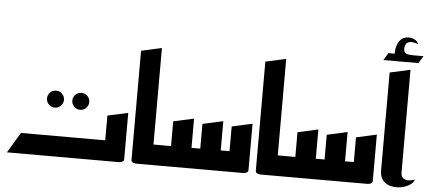

<svg xmlns="http://www.w3.org/2000/svg" viewBox="-61 -1160 2932 1308"><g transform="rotate(5 1405.0 -506.0)"><path d="M496 -332Q472 -332 455 -349Q438 -366 438 -390Q438 -414 455 -431Q472 -448 496 -448Q520 -448 537 -431Q554 -414 554 -390Q554 -366 537 -349Q520 -332 496 -332ZM323 -332Q299 -332 282 -349Q265 -366 265 -390Q265 -414 282 -431Q299 -448 323 -448Q347 -448 364 -431Q381 -414 381 -390Q381 -366 364 -349Q347 -332 323 -332Z M25 0 109 -140H685V0ZM605 0V-140H685V-309L825 -340V-23Q825 -11 815 -6Q805 -1 795 -0.5Q785 0 785 0Z M915 0Q915 0 905 -0.5Q895 -1 885 -6Q875 -11 875 -23V-769L1015 -800V-140H1095V0Z M1055 0V-140H1135V-309L1275 -340V-140H1335V-309L1475 -340V-140H1535V-309L1675 -340V-23Q1675 -11 1665 -6Q1655 -1 1645 -0.5Q1635 0 1635 0Z M1765 0Q1765 0 1755 -0.5Q1745 -1 1735 -6Q1725 -11 1725 -23V-769L1865 -800V-140H1945V0Z M1905 0V-140H1985V-309L2125 -340V-140H2185V-309L2325 -340V-140H2385V-309L2525 -340V-23Q2525 -11 2515 -6Q2505 -1 2495 -0.5Q2485 0 2485 0Z M2598 -859V-892Q2598 -911 2599 -922.5Q2600 -934 2604 -949Q2612 -979 2631 -998.5Q2650 -1018 2689 -1018Q2703 -1018 2722.5 -1009.5Q2742 -1001 2752 -978Q2746 -981 2726 -986Q2706 -991 2692 -987Q2676 -983 2669 -972.5Q2662 -962 2661 -952.5Q2660 -943 2660 -939Q2660 -919 2670.5 -911Q2681 -903 2695.5 -901.5Q2710 -900 2722 -900H2748L2749 -859ZM2525 -850 2555 -900H2795L2765 -850Z M2810 -58Q2804 -36 2778.5 -19.5Q2753 -3 2718.5 3Q2684 9 2651.5 1.5Q2619 -6 2597 -30.5Q2575 -55 2575 -100V-769L2715 -800V-100Q2715 -75 2726 -63.5Q2737 -52 2753 -49.5Q2769 -47 2785 -50.5Q2801 -54 2810 -58Z"/></g></svg>

Font: Reem Kufi
Style: Regular
Weight: 400
Designer: Khaled Hosny
Version: Version 1.6